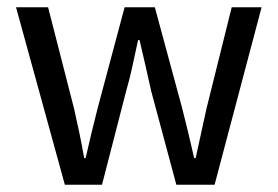

<svg xmlns="http://www.w3.org/2000/svg" viewBox="-20 -507 762 527"><path d="M158 0 24 -487H112L183 -210Q191 -175 198 -141.5Q205 -108 211 -73H215Q223 -108 231 -141.5Q239 -175 248 -210L322 -487H405L480 -210Q489 -175 497 -141.5Q505 -108 513 -73H517Q525 -108 532 -141.5Q539 -175 547 -210L616 -487H698L569 0H464L395 -257Q387 -292 379.5 -326Q372 -360 363 -397H359Q351 -360 343.5 -325.5Q336 -291 326 -256L260 0Z"/></svg>

Font: Assistant ExtraLight Medium
Style: Regular
Weight: 500
Version: Version 3.000